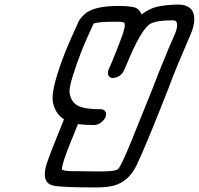

<svg xmlns="http://www.w3.org/2000/svg" viewBox="-20 -820 870 840"><path d="M401 0Q255 0 218 -7Q176 -14 176 -57Q176 -77 184 -103Q201 -154 260 -298Q223 -321 212 -370Q210 -379 210 -391Q210 -452 268 -599Q286 -643 322 -721V-723Q329 -738 350 -758Q389 -794 499 -794Q537 -794 563 -789Q589 -784 599 -757Q638 -786 679.5 -793Q721 -800 760 -800Q804 -800 822 -772Q830 -756 830 -736Q830 -708 815 -672L758 -538Q734 -481 716 -431Q667 -306 630 -217Q600 -144 576 -94Q543 -27 479 -8Q447 0 401 0ZM422 -70Q483 -70 495.5 -79.5Q508 -89 552 -196L646 -429Q664 -479 719 -611L743 -666Q755 -693 755 -710Q755 -718 752 -723Q752 -731 732 -731Q665 -731 638 -716Q597 -692 534 -538L523 -513Q517 -498 503 -488.5Q489 -479 474 -479Q460 -479 455 -489Q452 -494 452 -501Q452 -507 454 -513L469 -547Q501 -626 514 -662Q526 -696 526 -711Q526 -717 524 -720Q520 -725 486 -725Q404 -725 389 -716Q356 -644 338 -600Q284 -460 284 -420Q284 -411 286 -407Q293 -371 323 -356.5Q353 -342 421 -342Q435 -342 441 -332Q444 -327 444 -320Q444 -314 442 -308Q435 -293 420.5 -283Q406 -273 392 -273Q350 -273 321 -277L298 -220L291 -203Q251 -105 251 -80V-79Q254 -71 310 -71H330Q366 -71 392 -70Z"/></svg>

Font: Bubblez Graffiti
Style: Italic
Weight: 400
Italic angle: -22.5°
Designer: GGBotNet
Foundry: GGBotNet
Version: 1.00